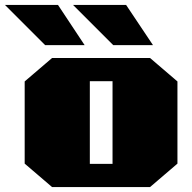

<svg xmlns="http://www.w3.org/2000/svg" viewBox="-61 -758 778 778"><path d="M122 -575 -41 -738H174L282 -575ZM398 -575 235 -738H450L559 -575ZM150 0 39 -95V-428L150 -523H547L658 -428V-95L547 0ZM303 -94H395V-429H303Z"/></svg>

Font: Tomorrow ExtraBold
Style: Regular
Weight: 800
Designer: Tony de Marco, Monica Rizzolli
Foundry: Just in Type
Version: Version 2.002